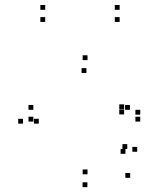

<svg xmlns="http://www.w3.org/2000/svg" viewBox="-20 -750 660 792"><path d="M517 -16.5V-36.5H497V-16.5ZM546 -124V-144H526V-124ZM505 -135.5V-155.5H485V-135.5ZM497.5 -115.5V-135.5H477.5V-115.5ZM341 -31V-51H321V-31ZM140 -240V-260H120V-240ZM336.5 -449V-469H316.5V-449ZM492 -299.5V-319.5H472V-299.5ZM492 -278V-298H472V-278ZM516 -297V-317H496V-297ZM117.5 -297V-317H97.5V-297ZM117.5 -248.5V-268.5H97.5V-248.5ZM558.5 -248.5V-268.5H538.5V-248.5ZM558.5 -277V-297H538.5V-277ZM341 -502V-522H321V-502ZM75 -240V-260H55V-240ZM340.5 22V2H320.5V22ZM473.5 -659.5V-679.5H453.5V-659.5ZM473.5 -709.5V-729.5H453.5V-709.5ZM166.5 -709.5V-729.5H146.5V-709.5ZM166.5 -659.5V-679.5H146.5V-659.5Z"/></svg>

Font: Monaspace Xenon Dots Var
Style: Regular
Weight: 400
Designer: Riley Cran and the Lettermatic Team
Version: Version 1.100 (Monaspace Xenon Dots)